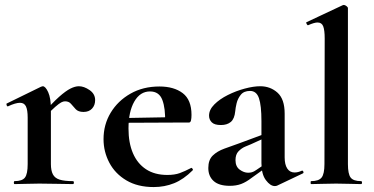

<svg xmlns="http://www.w3.org/2000/svg" viewBox="-20 -745 1512 777"><path d="M161 -271 153 -284Q192 -329 219 -353Q246 -377 265 -386.5Q284 -396 299 -396Q320 -396 342.5 -380.5Q365 -365 365 -340Q365 -319 352.5 -305.5Q340 -292 318 -292Q297 -292 286.5 -303Q276 -314 267.5 -324.5Q259 -335 243 -335Q236 -335 227.5 -330.5Q219 -326 203.5 -312.5Q188 -299 161 -271ZM39 0Q36 0 36 -6Q36 -12 39 -12Q70 -12 81 -26.5Q92 -41 92 -81V-269Q92 -300 85 -314.5Q78 -329 61 -329Q52 -329 40 -325.5Q28 -322 13 -315Q9 -313 7 -319Q5 -325 7 -326L146 -394Q152 -396 153 -396Q164 -396 175 -372Q186 -348 186 -303V-81Q186 -55 194 -39.5Q202 -24 221.5 -18Q241 -12 275 -12Q279 -12 279 -6Q279 0 275 0Q248 0 213.5 -1Q179 -2 139 -2Q111 -2 85 -1Q59 0 39 0Z M602 12Q537 12 491.5 -15Q446 -42 422.5 -86.5Q399 -131 399 -182Q399 -241 428 -289Q457 -337 508 -366Q559 -395 625 -395Q684 -395 719.5 -368Q755 -341 755 -280Q755 -267 753 -258Q751 -249 744 -249H648Q650 -306 637 -340.5Q624 -375 587 -375Q547 -375 523.5 -334Q500 -293 500 -225Q500 -167 518 -125Q536 -83 571 -60Q606 -37 657 -37Q687 -37 707.5 -44.5Q728 -52 753 -65Q755 -67 758.5 -63Q762 -59 760 -56Q723 -19 684.5 -3.5Q646 12 602 12ZM465 -248 464 -267 683 -271V-249Z M1102 6Q1098 8 1092 8Q1074 8 1056 -16Q1038 -40 1038 -85V-255Q1038 -318 1028 -347.5Q1018 -377 992 -377Q967 -377 954.5 -361.5Q942 -346 937.5 -327Q933 -308 932 -295Q929 -264 914 -251.5Q899 -239 874 -239Q848 -239 837 -250Q826 -261 826 -277Q826 -301 847.5 -322.5Q869 -344 902 -360.5Q935 -377 970.5 -386.5Q1006 -396 1033 -396Q1074 -396 1103 -370Q1132 -344 1132 -285V-108Q1132 -79 1142.5 -63Q1153 -47 1172 -47Q1186 -47 1201 -54Q1205 -56 1207.5 -50.5Q1210 -45 1205 -43ZM910 7Q866 7 844.5 -12.5Q823 -32 823 -65Q823 -98 841 -115.5Q859 -133 888 -143.5Q917 -154 948 -165L1048 -202L1052 -187L995 -161Q987 -158 972 -151.5Q957 -145 945 -132.5Q933 -120 933 -97Q933 -71 950 -58.5Q967 -46 984 -46Q992 -46 999.5 -48Q1007 -50 1017 -57L1067 -91L1068 -75L998 -25Q976 -8 956 -0.5Q936 7 910 7Z M1239 0Q1237 0 1237 -6Q1237 -12 1239 -12Q1270 -12 1281.5 -26.5Q1293 -41 1293 -81L1294 -589Q1294 -623 1288 -638.5Q1282 -654 1265 -654Q1252 -654 1227 -643Q1224 -642 1221 -648Q1218 -654 1220 -655L1367 -724Q1369 -725 1371 -725Q1376 -725 1382 -720.5Q1388 -716 1388 -712V-81Q1388 -41 1399 -26.5Q1410 -12 1441 -12Q1445 -12 1445 -6Q1445 0 1441 0Q1422 0 1395.5 -1Q1369 -2 1340 -2Q1311 -2 1285 -1Q1259 0 1239 0Z"/></svg>

Font: Cormorant Garamond Light
Style: Bold
Weight: 700
Version: Version 4.001